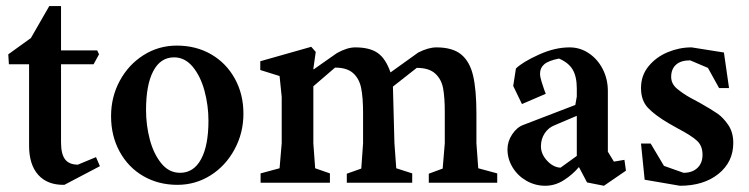

<svg xmlns="http://www.w3.org/2000/svg" viewBox="-20 -592 2428 622"><path d="M74.2 -120.1V-383.8H8.8L6.8 -416L80.1 -468.8L139.6 -572.3H177.7V-428.7H294.9L300.8 -416L283.2 -383.8H177.7V-130.9Q177.7 -92.8 190.9 -75.7Q204.1 -58.6 232.4 -58.6L291 -83L303.7 -53.7L188.5 6.8Q133.8 7.8 104 -25.4Q74.2 -58.6 74.2 -120.1Z M339.8 -215.8Q339.8 -278.3 368.2 -330.6Q396.5 -382.8 445.3 -413.6Q494.1 -444.3 552.7 -444.3Q615.2 -444.3 664.1 -416Q712.9 -387.7 740.7 -337.4Q768.6 -287.1 768.6 -223.6Q768.6 -161.1 739.7 -107.9Q710.9 -54.7 662.1 -23.9Q613.3 6.8 554.7 6.8Q493.2 6.8 444.3 -21.5Q395.5 -49.8 367.7 -100.6Q339.8 -151.4 339.8 -215.8ZM655.3 -201.2Q655.3 -250 642.6 -297.4Q629.9 -344.7 604.5 -375.5Q579.1 -406.2 543.9 -406.2Q500 -406.2 476.6 -361.8Q453.1 -317.4 453.1 -235.4Q453.1 -186.5 465.3 -140.1Q477.5 -93.8 502.4 -63Q527.3 -32.2 563.5 -32.2Q607.4 -32.2 631.3 -76.2Q655.3 -120.1 655.3 -201.2Z M824.2 -30.3 885.7 -46.9 892.6 -127.9V-278.3L885.7 -345.7L823.2 -365.2V-393.6L988.3 -440.4L1002.9 -423.8L995.1 -369.1L996.1 -367.2L1071.3 -419.9Q1104.5 -438.5 1130.9 -438.5Q1177.7 -438.5 1203.6 -420.4Q1229.5 -402.3 1245.1 -357.4L1335 -421.9Q1368.2 -438.5 1393.6 -438.5Q1446.3 -438.5 1474.1 -415.5Q1502 -392.6 1512.7 -346.7Q1523.4 -300.8 1523.4 -223.6V-127.9L1529.3 -46.9L1590.8 -30.3V0H1369.1V-29.3L1414.1 -45.9L1420.9 -127.9V-229.5Q1420.9 -276.4 1415.5 -305.7Q1410.2 -335 1390.1 -353.5Q1370.1 -372.1 1330.1 -372.1L1252.9 -311.5L1257.8 -127.9L1263.7 -46.9L1315.4 -30.3V0H1103.5V-29.3L1150.4 -45.9L1156.2 -127.9V-226.6Q1156.2 -276.4 1149.9 -307.1Q1143.6 -337.9 1123.5 -355.5Q1103.5 -373 1065.4 -373L995.1 -312.5V-127.9L1001 -46.9L1048.8 -30.3V0H824.2Z M1624 -108.4Q1624 -133.8 1639.2 -156.7Q1654.3 -179.7 1675.8 -187.5L1843.8 -252L1848.6 -279.3V-304.7Q1848.6 -343.8 1835.4 -366.2Q1822.3 -388.7 1791 -402.3Q1756.8 -395.5 1743.2 -383.8Q1729.5 -372.1 1729.5 -353.5Q1729.5 -342.8 1734.4 -327.6Q1739.3 -312.5 1742.7 -302.2Q1746.1 -292 1748 -288.1L1670.9 -254.9L1642.6 -313.5L1651.4 -370.1Q1673.8 -391.6 1725.6 -415Q1777.3 -438.5 1825.2 -438.5Q1859.4 -438.5 1887.7 -419.4Q1916 -400.4 1932.6 -368.2Q1949.2 -335.9 1949.2 -296.9V-100.6L1968.8 -68.4L2002.9 -74.2L2007.8 -39.1L1936.5 9.8L1881.8 -1L1855.5 -50.8Q1835 -26.4 1806.6 -8.3Q1778.3 9.8 1746.1 9.8Q1713.9 9.8 1685.5 -6.3Q1657.2 -22.5 1640.6 -49.8Q1624 -77.1 1624 -108.4ZM1848.6 -86.9V-216.8L1777.3 -186.5Q1756.8 -178.7 1744.6 -160.2Q1732.4 -141.6 1732.4 -118.2Q1732.4 -92.8 1752.4 -71.3Q1772.5 -49.8 1795.9 -48.8Z M2068.4 -9.8 2056.6 -127H2087.9L2130.9 -54.7L2194.3 -32.2Q2222.7 -32.2 2239.3 -47.9Q2255.9 -63.5 2255.9 -90.8Q2255.9 -120.1 2237.3 -136.7Q2218.8 -153.3 2177.7 -174.8L2146.5 -192.4Q2101.6 -218.8 2079.1 -242.7Q2056.6 -266.6 2056.6 -306.6Q2056.6 -347.7 2081.1 -377.4Q2105.5 -407.2 2143.1 -422.9Q2180.7 -438.5 2219.7 -438.5H2220.7L2325.2 -421.9L2341.8 -306.6H2309.6L2273.4 -372.1L2215.8 -396.5Q2185.5 -396.5 2169.9 -382.3Q2154.3 -368.2 2154.3 -342.8Q2154.3 -320.3 2173.8 -304.2Q2193.4 -288.1 2216.3 -275.4Q2239.3 -262.7 2247.1 -258.8Q2285.2 -237.3 2304.2 -224.1Q2323.2 -210.9 2339.4 -187Q2355.5 -163.1 2355.5 -128.9Q2355.5 -67.4 2307.6 -28.8Q2259.8 9.8 2182.6 9.8Z"/></svg>

Font: Comprehension Dark
Style: Regular
Weight: 700
Designer: Alfredo Marco Pradil
Foundry: Alfredo Marco Pradil
Version: 1.0